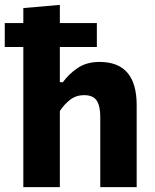

<svg xmlns="http://www.w3.org/2000/svg" viewBox="-34 -766 633 786"><path d="M61.5 0V-573.5H-14.5V-671.5H61.5V-733L211 -746V-671.5H362.5V-573.5H211V-429.5H223.5Q246 -461.5 283 -487Q320 -512.5 373.5 -512.5Q525.5 -512.5 525.5 -336V0H376.5V-288Q376.5 -331.5 362 -354Q347.5 -376.5 310 -376.5Q277.5 -376.5 253 -357.5Q228.5 -338.5 211 -311.5V0Z"/></svg>

Font: Commissioner
Style: Bold
Weight: 700
Designer: Kostas Bartsokas
Foundry: Kostas Bartsokas
Version: Version 1.000; ttfautohint (v1.8.3)